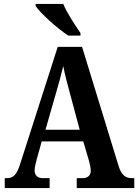

<svg xmlns="http://www.w3.org/2000/svg" viewBox="-20 -951 699 971"><path d="M325 -771H387V-784C361 -822 318 -886 300 -931H160V-921C182 -886 270 -807 325 -771ZM4 0H231V-50H197C169 -50 155 -65 155 -90C155 -107 163 -134 167 -150L191 -236H401L430 -138C434 -124 439 -102 439 -87C439 -62 421 -50 398 -50H368V0H659V-50H648C616 -50 594 -65 580 -111L395 -714H272L83 -125C64 -63 45 -50 14 -50H4ZM210 -295 264 -483C277 -527 290 -576 300 -617C308 -574 321 -525 334 -478L383 -295Z"/></svg>

Font: Noto Serif Tamil Condensed
Style: Bold Italic
Weight: 700
Width: 3
Italic angle: -12°
Designer: Indian Type Foundry, Tom Grace, and the Monotype Design Team
Foundry: Monotype Imaging Inc.
Version: Version 2.003